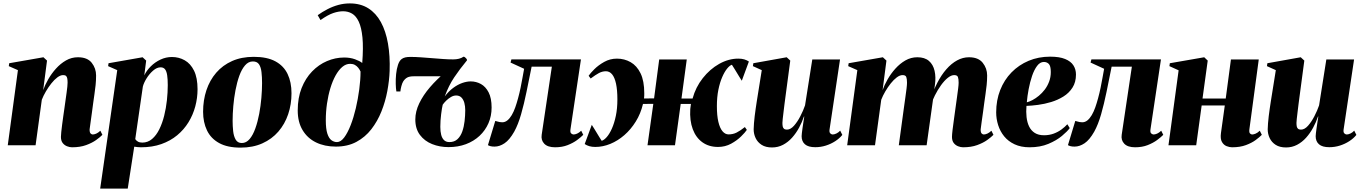

<svg xmlns="http://www.w3.org/2000/svg" viewBox="-20 -851 7977 1125"><path d="M233 -323Q243.5 -353 262.5 -386.2Q281.5 -419.5 308 -449Q334.5 -478.5 366.8 -497Q399 -515.5 436.5 -515.5Q492 -515.5 517.5 -483Q543 -450.5 543 -409Q543 -379.5 540.2 -352.8Q537.5 -326 533.5 -300Q529.5 -274 526 -247Q523 -222.5 518.8 -193Q514.5 -163.5 511 -136.5Q507.5 -109.5 505 -92.5Q505 -74.5 511 -68.8Q517 -63 523.5 -63Q532 -63 543.8 -68Q555.5 -73 568 -85L580 -61Q567 -47.5 543.2 -30.5Q519.5 -13.5 484.5 -0.8Q449.5 12 402 12Q388 12 372.8 6Q357.5 0 347.2 -13.2Q337 -26.5 337 -49Q337 -58 339 -77.5Q341 -97 344.2 -121.8Q347.5 -146.5 351 -171.8Q354.5 -197 357.5 -217Q361 -242 364.2 -265Q367.5 -288 370.2 -307.8Q373 -327.5 374.5 -342.8Q376 -358 376 -366.5Q376 -381 374.2 -391Q372.5 -401 367 -406Q361.5 -411 350 -411Q334 -411 316 -397.5Q298 -384 280.8 -362.2Q263.5 -340.5 248.8 -315.2Q234 -290 225 -266.5L188.5 0H25.5L85 -440L31.5 -463.5L34 -480.5L234.5 -515.5L255.5 -496Z M567 254 667 -440 613.5 -463.5 616 -480.5 815.5 -515.5 836.5 -496 825.5 -409.5Q839 -438 863.8 -462.5Q888.5 -487 920.5 -502Q952.5 -517 987.5 -517Q1028 -517 1062.2 -497.8Q1096.5 -478.5 1117 -436.8Q1137.5 -395 1137.5 -328Q1137.5 -277 1124.2 -227.5Q1111 -178 1084.5 -134.8Q1058 -91.5 1018.2 -58.5Q978.5 -25.5 925.5 -6.8Q872.5 12 806.5 12Q797.5 12 787 11Q776.5 10 766.5 8.5L728.5 254ZM772.5 -36Q777.5 -27.5 787.8 -21.5Q798 -15.5 813.5 -15.5Q846.5 -15.5 871.2 -36.8Q896 -58 913.5 -93.5Q931 -129 942 -173Q953 -217 958 -263.5Q963 -310 963 -352Q963 -387 959.5 -410.2Q956 -433.5 947 -445Q938 -456.5 921 -456.5Q899 -456.5 877 -437.2Q855 -418 838.8 -391.8Q822.5 -365.5 817 -343.5Z M1467 -518Q1545 -518 1593.8 -491.5Q1642.5 -465 1665.2 -417.2Q1688 -369.5 1688 -304.5Q1688 -239.5 1668.5 -181.8Q1649 -124 1611 -80Q1573 -36 1517.2 -11Q1461.5 14 1389.5 14Q1312.5 14 1264 -12.8Q1215.5 -39.5 1192.8 -87Q1170 -134.5 1170 -196Q1170 -264 1189.5 -322.5Q1209 -381 1247 -425Q1285 -469 1340.2 -493.5Q1395.5 -518 1467 -518ZM1461.5 -491Q1435.5 -491 1415.8 -468Q1396 -445 1382.2 -406.8Q1368.5 -368.5 1359.8 -322.5Q1351 -276.5 1347 -229.5Q1343 -182.5 1343 -143Q1343 -112.5 1346.2 -82.5Q1349.5 -52.5 1361 -32.8Q1372.5 -13 1397 -13Q1423 -13 1442.8 -36.5Q1462.5 -60 1476.2 -98.8Q1490 -137.5 1498.8 -184Q1507.5 -230.5 1511.5 -277.5Q1515.5 -324.5 1515.5 -364Q1515.5 -399.5 1512.2 -428.2Q1509 -457 1497.8 -474Q1486.5 -491 1461.5 -491Z M1948 8Q1882 8 1831.8 -16.5Q1781.5 -41 1753 -88.5Q1724.5 -136 1724.5 -204Q1724.5 -277.5 1747.2 -335Q1770 -392.5 1808.8 -432.5Q1847.5 -472.5 1896.2 -493.2Q1945 -514 1997 -514Q2031.5 -514 2060 -503.8Q2088.5 -493.5 2102.5 -482Q2109.5 -572 2103.8 -631Q2098 -690 2082.2 -723.8Q2066.5 -757.5 2043 -771.2Q2019.5 -785 1990.5 -785Q1963.5 -785 1932.5 -774.5Q1901.5 -764 1858 -733.5L1841.5 -762Q1868.5 -781.5 1899 -797.2Q1929.5 -813 1962.2 -822Q1995 -831 2030 -831Q2092.5 -831 2137.8 -802.5Q2183 -774 2211.8 -721.5Q2240.5 -669 2253.2 -596.2Q2266 -523.5 2263 -435Q2261 -379 2249.5 -317.5Q2238 -256 2215 -198.2Q2192 -140.5 2155.8 -93.8Q2119.5 -47 2068 -19.5Q2016.5 8 1948 8ZM1954.5 -18.5Q1976.5 -18.5 1996.8 -45.5Q2017 -72.5 2034.5 -117.2Q2052 -162 2064.8 -216.5Q2077.5 -271 2085 -327.2Q2092.5 -383.5 2092.5 -432Q2087 -444 2078.8 -454.2Q2070.5 -464.5 2059 -470.8Q2047.5 -477 2031.5 -477Q2007 -477 1985.5 -458.8Q1964 -440.5 1946.2 -408.5Q1928.5 -376.5 1915.8 -334.5Q1903 -292.5 1896 -244.2Q1889 -196 1889 -146Q1889 -96 1898 -68.2Q1907 -40.5 1922 -29.5Q1937 -18.5 1954.5 -18.5Z M2326 -315H2302.5Q2299.5 -332 2298.8 -359.5Q2298 -387 2301 -417Q2304 -447 2312 -471.2Q2320 -495.5 2334 -505.5Q2343 -512 2355.2 -514.8Q2367.5 -517.5 2384.5 -517.5Q2413 -517.5 2445.5 -515.2Q2478 -513 2511.5 -510.2Q2545 -507.5 2576.5 -505.2Q2608 -503 2635 -503Q2654 -503 2669 -506.8Q2684 -510.5 2695.5 -518.5Q2698 -520 2703.8 -515.8Q2709.5 -511.5 2713.8 -505.8Q2718 -500 2715.5 -496.5Q2673 -445 2641 -397.2Q2609 -349.5 2586 -286Q2609.5 -317 2635.8 -336.2Q2662 -355.5 2688.5 -364.8Q2715 -374 2738 -374Q2770 -374 2797.8 -358.8Q2825.5 -343.5 2843 -309.8Q2860.5 -276 2860.5 -221Q2860.5 -171 2842 -128.8Q2823.5 -86.5 2789.8 -55Q2756 -23.5 2709.8 -6.2Q2663.5 11 2608 11Q2556 11 2511.8 -6.8Q2467.5 -24.5 2440.5 -60.5Q2413.5 -96.5 2413.5 -151Q2413.5 -197.5 2436.5 -245.5Q2459.5 -293.5 2499.5 -340Q2539.5 -386.5 2590 -428.5L2582.5 -404Q2569 -404 2551.8 -404Q2534.5 -404 2515.5 -404Q2496.5 -404 2477 -404Q2457.5 -404 2439 -404Q2420.5 -404 2405 -404Q2379 -404 2365.8 -396.5Q2352.5 -389 2343 -374.5Q2336.5 -364.5 2331.8 -346.2Q2327 -328 2326 -315ZM2613 -18.5Q2642.5 -18.5 2660.8 -35.8Q2679 -53 2688.8 -80.8Q2698.5 -108.5 2702.2 -141.2Q2706 -174 2706 -205.5Q2706 -228.5 2700.8 -248Q2695.5 -267.5 2683.8 -279.5Q2672 -291.5 2652.5 -291.5Q2637.5 -291.5 2622.2 -282.5Q2607 -273.5 2594.2 -261Q2581.5 -248.5 2574 -237.5Q2569.5 -219 2564.8 -181.8Q2560 -144.5 2560 -107.5Q2560 -80.5 2565.2 -60.5Q2570.5 -40.5 2582.2 -29.5Q2594 -18.5 2613 -18.5Z M3322.5 -92.5Q3320 -74.5 3327.2 -68.8Q3334.5 -63 3341 -63Q3349.5 -63 3361.2 -68Q3373 -73 3385.5 -85L3397.5 -61Q3384.5 -47.5 3361.5 -30.5Q3338.5 -13.5 3306.2 -0.8Q3274 12 3232.5 12Q3189 12 3169 -9Q3149 -30 3154 -61.5L3213.5 -460.5H3095Q3080 -385.5 3065.2 -313.5Q3050.5 -241.5 3033.2 -181.2Q3016 -121 2993 -79.5Q2965.5 -31 2936.2 -11.5Q2907 8 2878 8Q2864.5 8 2855.2 5.8Q2846 3.5 2839 -0.5L2882 -142.5Q2888.5 -141 2894.8 -139Q2901 -137 2908 -135.8Q2915 -134.5 2923 -134.5Q2939.5 -134.5 2953.2 -145.8Q2967 -157 2978.5 -176.5Q2990 -196 2999 -221.5Q3008 -247 3015.5 -275Q3024 -306 3030.5 -337.8Q3037 -369.5 3042 -398.2Q3047 -427 3051 -448L2971.5 -484.5L2976.5 -503H3384Z M3468 10Q3448 10 3433 5.5Q3418 1 3406 -7L3447.5 -119.5Q3455 -108 3462.2 -96.2Q3469.5 -84.5 3476.5 -72.8Q3483.5 -61 3490.8 -49.2Q3498 -37.5 3505.5 -26Q3519.5 -30 3535.5 -48.2Q3551.5 -66.5 3565.5 -98Q3579.5 -129.5 3588.5 -172.5Q3597.5 -215.5 3597.5 -268.5Q3597.5 -324 3589.5 -360.8Q3581.5 -397.5 3566.5 -415.5Q3551.5 -433.5 3530.5 -433.5Q3509 -433.5 3489 -422.8Q3469 -412 3441 -391L3429 -407Q3438.5 -421.5 3462.2 -445.2Q3486 -469 3520.2 -488.2Q3554.5 -507.5 3595 -507.5Q3638.5 -507.5 3675 -486.8Q3711.5 -466 3733.2 -421.5Q3755 -377 3755 -304.5Q3755 -298.5 3754.8 -289.8Q3754.5 -281 3753.5 -274L3812.5 -274.5L3842.5 -502.5H4004L3973 -273.5H4038Q4056 -340 4097.8 -393Q4139.5 -446 4194.2 -476.8Q4249 -507.5 4306 -507.5Q4326.5 -507.5 4341.2 -503Q4356 -498.5 4368 -490.5L4326.5 -378Q4319 -389.5 4311.8 -401.2Q4304.5 -413 4297.5 -424.8Q4290.5 -436.5 4283.2 -448.2Q4276 -460 4268.5 -471.5Q4256 -468 4240.8 -449.5Q4225.5 -431 4211.8 -399.5Q4198 -368 4189.2 -325Q4180.5 -282 4180.5 -229Q4180.5 -173.5 4189.2 -136.8Q4198 -100 4213.5 -81.8Q4229 -63.5 4249 -63.5Q4274.5 -63.5 4296 -74.2Q4317.5 -85 4344.5 -106.5L4356 -90Q4346.5 -75.5 4322.5 -51.8Q4298.5 -28 4263.8 -9Q4229 10 4187 10Q4134 10 4096 -17Q4058 -44 4039.2 -94Q4020.5 -144 4024.5 -212Q4025 -218 4026.5 -227.5Q4028 -237 4028.5 -242H3968.5L3935 0H3774L3808 -242.5L3747.5 -242Q3734 -185 3705.2 -138.8Q3676.5 -92.5 3638.2 -59.2Q3600 -26 3556.2 -8Q3512.5 10 3468 10Z M4503.5 13Q4466.5 13 4442.8 -2.2Q4419 -17.5 4407.5 -41.8Q4396 -66 4396 -93.5Q4396 -109 4397.8 -128.8Q4399.5 -148.5 4402 -170.5Q4404.5 -192.5 4407.8 -214.2Q4411 -236 4414 -255.5L4443.5 -440L4391.5 -463.5L4394 -480.5L4589.5 -515.5L4610.5 -496L4582.5 -285.5Q4579.5 -264.5 4576.5 -240Q4573.5 -215.5 4570.8 -193Q4568 -170.5 4566.2 -153.8Q4564.5 -137 4564.5 -131Q4564.5 -119 4566.2 -110.2Q4568 -101.5 4573.8 -96.5Q4579.5 -91.5 4591 -91.5Q4612 -91.5 4632.2 -114.2Q4652.5 -137 4669.5 -170Q4686.5 -203 4697 -233.5L4739.5 -502.5H4902L4840.5 -91Q4838.5 -75.5 4845.2 -69.2Q4852 -63 4859 -63Q4868.5 -63 4880.8 -68.8Q4893 -74.5 4903 -85.5L4915.5 -60.5Q4899 -40 4874 -23.8Q4849 -7.5 4819 2Q4789 11.5 4757 11.5Q4716 11.5 4696.5 -5.5Q4677 -22.5 4677 -53Q4677 -59 4678.5 -71.5Q4680 -84 4682.2 -100Q4684.5 -116 4687.2 -133.8Q4690 -151.5 4692.5 -168H4690.5Q4679.5 -135 4662 -102.8Q4644.5 -70.5 4621 -44.2Q4597.5 -18 4568 -2.5Q4538.5 13 4503.5 13Z M5174 -496 5151.5 -323Q5162 -353 5181 -386.2Q5200 -419.5 5226.5 -449Q5253 -478.5 5285.2 -497Q5317.5 -515.5 5355 -515.5Q5398 -515.5 5422.8 -494.2Q5447.5 -473 5456 -436.2Q5464.5 -399.5 5458 -353.5Q5457 -346.5 5455.5 -335Q5454 -323.5 5452 -312Q5450 -300.5 5448 -293L5431.5 -262.5Q5448 -319 5471.8 -365.2Q5495.5 -411.5 5525 -445.2Q5554.5 -479 5588 -497.2Q5621.5 -515.5 5657.5 -515.5Q5712.5 -515.5 5738.2 -483Q5764 -450.5 5764 -409Q5764 -379.5 5761.2 -352.8Q5758.5 -326 5754.5 -300Q5750.5 -274 5747 -247Q5744 -222.5 5739.8 -193Q5735.5 -163.5 5731.8 -136.5Q5728 -109.5 5726 -92.5Q5726 -74.5 5732 -68.8Q5738 -63 5744.5 -63Q5753 -63 5764.8 -68Q5776.5 -73 5789 -85L5801 -61Q5788 -47.5 5764.2 -30.5Q5740.5 -13.5 5705.5 -0.8Q5670.5 12 5623 12Q5609 12 5593.8 6Q5578.5 0 5568.2 -13.2Q5558 -26.5 5558 -49Q5558 -61 5561.5 -90.8Q5565 -120.5 5570 -155.2Q5575 -190 5578.5 -217Q5583 -250 5587.2 -279.8Q5591.5 -309.5 5594.2 -332.2Q5597 -355 5597 -366.5Q5597 -388.5 5592.8 -399.8Q5588.5 -411 5571 -411Q5553.5 -411 5533.5 -395Q5513.5 -379 5494 -352Q5474.5 -325 5458 -292.2Q5441.5 -259.5 5431 -225.5L5454.5 -323Q5452 -304.5 5450.8 -294.8Q5449.5 -285 5448 -275.2Q5446.5 -265.5 5444 -247L5409.5 0H5246.5L5276 -217Q5280.5 -250 5284.8 -279.8Q5289 -309.5 5291.8 -332.2Q5294.5 -355 5294.5 -366.5Q5294.5 -388.5 5290.2 -399.8Q5286 -411 5268.5 -411Q5252.5 -411 5234.5 -397.5Q5216.5 -384 5199.2 -362.2Q5182 -340.5 5167.2 -315.2Q5152.5 -290 5143.5 -266.5L5107 0H4944L5003.5 -440L4950 -463.5L4952.5 -480.5L5153 -515.5Z M6248 -100.5Q6234 -81 6202.2 -54.5Q6170.5 -28 6122.8 -8Q6075 12 6013 12Q5962 12 5924.8 -5.5Q5887.5 -23 5863.8 -52.2Q5840 -81.5 5828.5 -118Q5817 -154.5 5817 -192.5Q5817 -263.5 5840.5 -323.2Q5864 -383 5906.8 -426.8Q5949.5 -470.5 6007.2 -494.8Q6065 -519 6133 -519Q6188 -519 6221.2 -505.2Q6254.5 -491.5 6269.5 -468Q6284.5 -444.5 6284.5 -414.5Q6284.5 -369.5 6264.2 -337.8Q6244 -306 6211 -285.5Q6178 -265 6139.2 -253.2Q6100.5 -241.5 6062.2 -236.5Q6024 -231.5 5994.5 -230.5Q5991.5 -196 5995 -164.8Q5998.5 -133.5 6010 -109.8Q6021.5 -86 6043 -72.2Q6064.5 -58.5 6097.5 -58.5Q6128 -58.5 6153.8 -68Q6179.5 -77.5 6199.8 -92.5Q6220 -107.5 6234 -123ZM6096.5 -488Q6074 -488 6056.8 -465Q6039.5 -442 6027.2 -405.8Q6015 -369.5 6007.2 -328.5Q5999.5 -287.5 5996.5 -251.5Q6011.5 -255 6030 -264.8Q6048.5 -274.5 6067.2 -290Q6086 -305.5 6101.8 -326.2Q6117.5 -347 6127.2 -372.8Q6137 -398.5 6137 -429Q6137 -464.5 6125.5 -476.2Q6114 -488 6096.5 -488Z M6721 -92.5Q6718.5 -74.5 6725.8 -68.8Q6733 -63 6739.5 -63Q6748 -63 6759.8 -68Q6771.5 -73 6784 -85L6796 -61Q6783 -47.5 6760 -30.5Q6737 -13.5 6704.8 -0.8Q6672.5 12 6631 12Q6587.5 12 6567.5 -9Q6547.5 -30 6552.5 -61.5L6612 -460.5H6493.5Q6478.5 -385.5 6463.8 -313.5Q6449 -241.5 6431.8 -181.2Q6414.5 -121 6391.5 -79.5Q6364 -31 6334.8 -11.5Q6305.5 8 6276.5 8Q6263 8 6253.8 5.8Q6244.5 3.5 6237.5 -0.5L6280.5 -142.5Q6287 -141 6293.2 -139Q6299.5 -137 6306.5 -135.8Q6313.5 -134.5 6321.5 -134.5Q6338 -134.5 6351.8 -145.8Q6365.5 -157 6377 -176.5Q6388.5 -196 6397.5 -221.5Q6406.5 -247 6414 -275Q6422.5 -306 6429 -337.8Q6435.5 -369.5 6440.5 -398.2Q6445.5 -427 6449.5 -448L6370 -484.5L6375 -503H6782.5Z M7300.5 -92.5Q7298.5 -74.5 7304.5 -68.8Q7310.5 -63 7317 -63Q7325.5 -63 7337.2 -68Q7349 -73 7361.5 -85L7373.5 -61Q7360.5 -47.5 7337.5 -30.5Q7314.5 -13.5 7280.2 -0.8Q7246 12 7199 12Q7184.5 12 7167.5 5.5Q7150.5 -1 7140 -19Q7129.5 -37 7134 -71L7156.5 -233H7021L6989 0H6826.5L6886 -439L6832 -463.5L6834.5 -480.5L7036 -515.5L7056.5 -496L7026 -273.5H7162L7192.5 -502.5H7355.5Z M7515.5 13Q7478.5 13 7454.8 -2.2Q7431 -17.5 7419.5 -41.8Q7408 -66 7408 -93.5Q7408 -109 7409.8 -128.8Q7411.5 -148.5 7414 -170.5Q7416.5 -192.5 7419.8 -214.2Q7423 -236 7426 -255.5L7455.5 -440L7403.5 -463.5L7406 -480.5L7601.5 -515.5L7622.5 -496L7594.5 -285.5Q7591.5 -264.5 7588.5 -240Q7585.5 -215.5 7582.8 -193Q7580 -170.5 7578.2 -153.8Q7576.5 -137 7576.5 -131Q7576.5 -119 7578.2 -110.2Q7580 -101.5 7585.8 -96.5Q7591.5 -91.5 7603 -91.5Q7624 -91.5 7644.2 -114.2Q7664.5 -137 7681.5 -170Q7698.5 -203 7709 -233.5L7751.5 -502.5H7914L7852.5 -91Q7850.5 -75.5 7857.2 -69.2Q7864 -63 7871 -63Q7880.5 -63 7892.8 -68.8Q7905 -74.5 7915 -85.5L7927.5 -60.5Q7911 -40 7886 -23.8Q7861 -7.5 7831 2Q7801 11.5 7769 11.5Q7728 11.5 7708.5 -5.5Q7689 -22.5 7689 -53Q7689 -59 7690.5 -71.5Q7692 -84 7694.2 -100Q7696.5 -116 7699.2 -133.8Q7702 -151.5 7704.5 -168H7702.5Q7691.5 -135 7674 -102.8Q7656.5 -70.5 7633 -44.2Q7609.5 -18 7580 -2.5Q7550.5 13 7515.5 13Z"/></svg>

Font: Merriweather 144pt Black
Style: Italic
Weight: 900
Italic angle: -7.8°
Version: Version 2.101